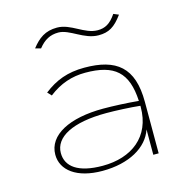

<svg xmlns="http://www.w3.org/2000/svg" viewBox="-101 -759 828 864"><g transform="rotate(-15 312.5 -327.0)"><path d="M501 -659C474 -619 449 -606 415 -606C353 -606 305 -665 240 -665C185 -665 153 -641 121 -600L147 -593C174 -627 202 -642 240 -642C293 -642 345 -583 413 -583C461 -583 489 -600 525 -649ZM272 11C396 11 485 -40 511 -118V0H536V-240C536 -401 461 -459 312 -459C234 -459 177 -437 122 -394L139 -376C193 -418 249 -436 310 -436C446 -436 504 -386 511 -251C459 -256 392 -259 347 -259C190 -259 85 -206 85 -114C85 -42 152 11 272 11ZM111 -115C111 -189 197 -236 355 -236C397 -236 466 -233 512 -228C512 -227 512 -224 512 -222C512 -84 414 -11 279 -11C164 -11 111 -52 111 -115Z"/></g></svg>

Font: Inconsolata Expanded ExtraLight
Style: Regular
Weight: 200
Width: 7
Monospace: yes
Designer: Raph Levien, Cyreal, Brenton Simpson
Foundry: Raph Levien, Cyreal, Google
Version: Version 3.100